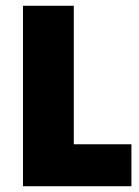

<svg xmlns="http://www.w3.org/2000/svg" viewBox="-20 -645 481 665"><path d="M59.6 0V-625H235.6V-145.3H435.2V0Z"/></svg>

Font: Changa
Style: Regular
Weight: 400
Designer: Eduardo Rodriguez Tunni
Foundry: Eduardo Rodriguez Tunni
Version: Version 3.003